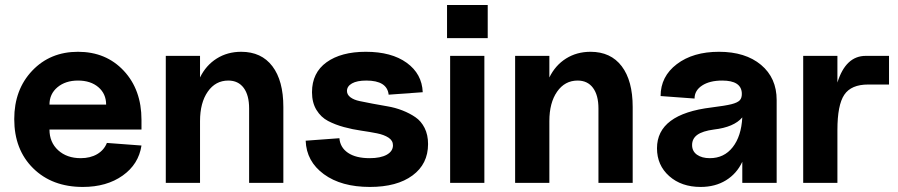

<svg xmlns="http://www.w3.org/2000/svg" viewBox="-20 -720 3536 756"><path d="M306.2 16.1Q185.1 16.1 110.6 -57.4Q36.1 -130.9 36.1 -251Q36.1 -367.2 106.9 -441.7Q177.7 -516.1 287.1 -516.1Q397.5 -516.1 467.3 -441.4Q537.1 -366.7 537.1 -248V-210H174.8Q174.8 -159.7 209 -128.4Q243.2 -97.2 297.9 -97.2Q335.4 -97.2 362.5 -113Q389.6 -128.9 400.9 -157.2L537.1 -147Q525.9 -73.2 462.9 -28.6Q399.9 16.1 306.2 16.1ZM397.9 -308.1Q397.9 -350.6 367.4 -376.7Q336.9 -402.8 287.1 -402.8Q237.8 -402.8 206.3 -376.5Q174.8 -350.1 174.8 -308.1Z M960.9 -293Q960.9 -345.2 939.5 -374Q918 -402.8 878.9 -402.8Q828.6 -402.8 798.1 -359.1Q767.6 -315.4 767.6 -243.2V0H632.8V-500H767.6V-415Q791 -462.9 833.3 -489.5Q875.5 -516.1 929.7 -516.1Q1009.3 -516.1 1052.5 -459.2Q1095.7 -402.3 1095.7 -298.8V0H960.9Z M1436.5 16.1Q1323.7 16.1 1255.1 -34.2Q1186.5 -84.5 1183.6 -166L1316.4 -175.8Q1319.3 -139.2 1350.3 -118.2Q1381.3 -97.2 1435.5 -97.2Q1478.5 -97.2 1502.9 -110.8Q1527.3 -124.5 1527.3 -147.9Q1527.3 -166.5 1509.8 -178Q1492.2 -189.5 1464.1 -195.1Q1436 -200.7 1402.1 -205.6Q1368.2 -210.4 1334 -219.7Q1299.8 -229 1271.7 -243.7Q1243.7 -258.3 1226.1 -287.1Q1208.5 -315.9 1208.5 -356.9Q1208.5 -433.6 1265.9 -474.9Q1323.2 -516.1 1420.4 -516.1Q1521.5 -516.1 1581.5 -472.7Q1641.6 -429.2 1644.5 -356.9L1510.3 -347.2Q1504.4 -402.8 1422.4 -402.8Q1385.7 -402.8 1366 -391.6Q1346.2 -380.4 1346.2 -361.8Q1346.2 -347.2 1359.9 -336.9Q1373.5 -326.7 1396 -322Q1418.5 -317.4 1447.3 -311.8Q1476.1 -306.2 1505.9 -301.3Q1535.6 -296.4 1564.5 -285.2Q1593.3 -273.9 1615.7 -258.5Q1638.2 -243.2 1651.9 -216.1Q1665.5 -189 1665.5 -152.8Q1665.5 -74.2 1604.2 -29.1Q1543 16.1 1436.5 16.1Z M1752.4 0V-500H1887.2V0ZM1740.2 -569.8V-700.2H1900.4V-569.8Z M2336.4 -293Q2336.4 -345.2 2314.9 -374Q2293.5 -402.8 2254.4 -402.8Q2204.1 -402.8 2173.6 -359.1Q2143.1 -315.4 2143.1 -243.2V0H2008.3V-500H2143.1V-415Q2166.5 -462.9 2208.7 -489.5Q2251 -516.1 2305.2 -516.1Q2384.8 -516.1 2428 -459.2Q2471.2 -402.3 2471.2 -298.8V0H2336.4Z M2738.8 16.1Q2663.1 16.1 2615 -26.6Q2566.9 -69.3 2566.9 -136.2Q2566.9 -271 2781.7 -296.9Q2836.4 -303.7 2860.4 -309.8Q2884.3 -315.9 2893.1 -325.4Q2901.9 -335 2900.9 -354Q2897.9 -402.8 2823.7 -402.8Q2774.4 -402.8 2744.6 -383.3Q2714.8 -363.8 2714.8 -332L2581.1 -341.8Q2581.1 -418.9 2645 -467.5Q2709 -516.1 2811 -516.1Q2915 -516.1 2976.6 -464.6Q3038.1 -413.1 3038.1 -326.2V0H2902.8V-83Q2880.9 -36.1 2838.4 -10Q2795.9 16.1 2738.8 16.1ZM2774.9 -97.2Q2831.1 -97.2 2865 -140.4Q2898.9 -183.6 2902.8 -257.8Q2870.1 -219.2 2791 -210Q2746.6 -204.1 2725.8 -189.2Q2705.1 -174.3 2705.1 -148.9Q2705.1 -124.5 2724.4 -110.8Q2743.7 -97.2 2774.9 -97.2Z M3142.6 0V-500H3277.3V-395Q3310.1 -500 3388.7 -500H3480.5V-387.2H3398.4Q3331.5 -387.2 3304.4 -346.9Q3277.3 -306.6 3277.3 -208V0Z"/></svg>

Font: Uncut Sans
Style: Bold
Weight: 700
Designer: Kasper Nordkvist
Foundry: UNCUT.wtf
Version: Version 1.304;Glyphs 3.2 (3246)